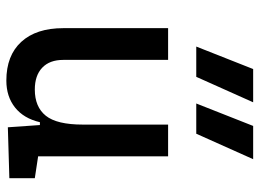

<svg xmlns="http://www.w3.org/2000/svg" viewBox="-130 -706 845 626"><g transform="rotate(90 293.0 -392.5)"><path d="M242.2 9.8Q160.6 9.8 116 -38.8Q71.3 -87.4 71.3 -175.8V-517.6H174.8V-175.8Q174.8 -131.3 200.2 -107.2Q225.6 -83 271.5 -83Q328.1 -83 356.9 -118.9Q385.7 -154.8 385.7 -239.3V-517.6H489.3V-93.8L560.5 -83V0L394.5 4.9L387.2 -99.6H377.9Q365.7 -46.9 330.1 -18.6Q294.4 9.8 242.2 9.8ZM131.3 -609.4 204.6 -794.9H313L230 -609.4ZM316.9 -609.4 390.1 -794.9H498.5L415.5 -609.4Z"/></g></svg>

Font: CaskaydiaMono NF
Style: Regular
Weight: 400
Designer: Aaron Bell
Foundry: Saja Typeworks
Version: Version 2111.001; ttfautohint (v1.8.4);Nerd Fonts 3.1.1